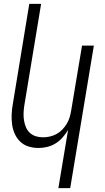

<svg xmlns="http://www.w3.org/2000/svg" viewBox="-20 -755 540 990"><path d="M281 215 331 -85Q319 -65 303 -46.5Q287 -28 266.5 -15.5Q246 -3 223.5 2.5Q201 8 179 8Q152 8 127.5 0.5Q103 -7 85 -24Q67 -41 56.5 -64Q46 -87 42.5 -112.5Q39 -138 40 -164.5Q41 -191 46 -218L131 -735H192L105 -209Q102 -189 101.5 -170Q101 -151 104 -133Q107 -115 114 -98.5Q121 -82 134 -70Q147 -58 164.5 -52.5Q182 -47 202 -47Q219 -47 237 -51Q255 -55 271.5 -64Q288 -73 301 -86.5Q314 -100 324 -116.5Q334 -133 339 -150Q344 -167 347 -185L403 -520H464L342 215Z"/></svg>

Font: Iosevka Term Curly Lt Obl
Style: Regular
Weight: 300
Italic angle: -9°
Designer: Belleve Invis
Foundry: Belleve Invis
Version: Version 32.3.0